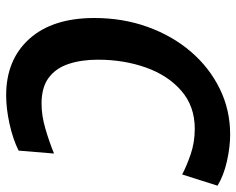

<svg xmlns="http://www.w3.org/2000/svg" viewBox="-92 -662 768 624"><g transform="rotate(90 292.0 -350.0)"><path d="M290 14Q174 14 106.2 -61.5Q38.5 -137 38.5 -272.5Q38.5 -365 67.2 -445.2Q96 -525.5 147.5 -585.8Q199 -646 268 -680Q337 -714 417 -714Q458 -714 504.2 -703.5Q550.5 -693 583.5 -673L547 -558Q521 -572 482 -585.5Q443 -599 398.5 -599Q325.5 -599 275.2 -555.5Q225 -512 199.5 -440.2Q174 -368.5 174 -284Q174 -230.5 187.8 -189Q201.5 -147.5 232.8 -124.2Q264 -101 317 -101Q355 -101 397.2 -113.2Q439.5 -125.5 479 -141.5L469.5 -26.5Q432.5 -8 382.8 3Q333 14 290 14Z"/></g></svg>

Font: Cabin Condensed
Style: Bold Italic
Weight: 700
Width: 3
Italic angle: -10°
Designer: Pablo Impallari
Foundry: Pablo Impallari. http://www.impallari.com Igino Marini. http://www.ikern.com
Version: Version 3.001; ttfautohint (v1.8.3)